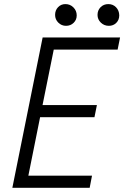

<svg xmlns="http://www.w3.org/2000/svg" viewBox="-20 -899 595 919"><path d="M184.1 -719.7H554.7L543 -661.6H237.3L183.6 -396H443.8L432.1 -337.9H171.9L115.7 -58.1H420.4L409.2 0H39.1ZM446.8 -827.6Q446.8 -849.6 461.4 -864.5Q476.1 -879.4 498.5 -879.4Q520.5 -879.4 535.4 -864.3Q550.3 -849.1 550.8 -825.7Q550.8 -803.7 536.6 -789.6Q522.5 -775.4 501 -775.4Q478.5 -775.4 462.6 -790.8Q446.8 -806.2 446.8 -827.6ZM243.7 -827.6Q243.7 -849.6 257.8 -864.5Q272 -879.4 293 -879.4Q315.9 -879.4 331.5 -863.5Q347.2 -847.7 347.2 -825.2Q347.2 -804.2 332.5 -789.8Q317.9 -775.4 295.9 -775.4Q274.4 -775.4 259 -790.8Q243.7 -806.2 243.7 -827.6Z"/></svg>

Font: Reddit Sans Fudge Light Italic
Style: Regular
Weight: 300
Italic angle: -11.25°
Designer: Stephen Hutchings
Version: Version 1.013